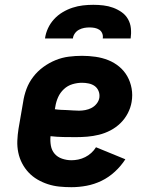

<svg xmlns="http://www.w3.org/2000/svg" viewBox="-20 -770 640 798"><path d="M277 8Q251 8 226.5 5.5Q202 3 179 -4.5Q156 -12 135.5 -24Q115 -36 99 -53Q83 -70 72 -91Q61 -112 56 -136Q51 -160 52 -185Q53 -210 57 -235L76 -345Q80 -373 90 -400Q100 -427 118 -450.5Q136 -474 160 -491.5Q184 -509 211 -520Q238 -531 266 -534.5Q294 -538 321 -538Q349 -538 377 -534Q405 -530 430 -520Q455 -510 475.5 -493Q496 -476 509 -453Q522 -430 527 -402.5Q532 -375 527 -346Q523 -322 511 -299Q499 -276 480.5 -258Q462 -240 439 -228Q416 -216 391.5 -210Q367 -204 343 -202Q319 -200 295 -200Q269 -200 242.5 -200.5Q216 -201 190 -204Q188 -184 191.5 -164.5Q195 -145 207 -131Q219 -117 238 -110.5Q257 -104 277 -104Q291 -104 305.5 -107Q320 -110 334 -117Q348 -124 359.5 -134.5Q371 -145 379 -158L501 -108Q483 -80 457.5 -56.5Q432 -33 402 -18.5Q372 -4 340 2Q308 8 277 8ZM308 -310Q321 -310 334.5 -312.5Q348 -315 360.5 -321.5Q373 -328 382 -339.5Q391 -351 393 -364Q395 -379 389.5 -392Q384 -405 373.5 -412.5Q363 -420 349 -423Q335 -426 321 -426Q301 -426 281 -420Q261 -414 245.5 -399.5Q230 -385 221.5 -366Q213 -347 210 -327L208 -316Q221 -314 233.5 -313.5Q246 -313 258.5 -312.5Q271 -312 283.5 -311Q296 -310 308 -310ZM167 -610Q170 -632 179.5 -652.5Q189 -673 204.5 -690Q220 -707 240 -719Q260 -731 281.5 -738Q303 -745 324.5 -747.5Q346 -750 368 -750Q389 -750 410 -747.5Q431 -745 450 -738Q469 -731 485.5 -719.5Q502 -708 512 -690.5Q522 -673 524 -652Q526 -631 523 -610H407Q409 -621 405 -631Q401 -641 392.5 -646.5Q384 -652 373.5 -654Q363 -656 352 -656Q341 -656 330 -654Q319 -652 308.5 -646.5Q298 -641 291 -631Q284 -621 283 -610Z"/></svg>

Font: Iosevka Slab Heavy Extended
Style: Italic
Weight: 900
Width: 7
Italic angle: -9°
Monospace: yes
Designer: Belleve Invis
Foundry: Belleve Invis
Version: Version 11.1.0; ttfautohint (v1.8.3)